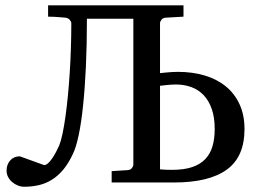

<svg xmlns="http://www.w3.org/2000/svg" viewBox="-20 -691 985 727"><path d="M793 -202.1Q793 -246.1 782 -277.8Q771 -309.6 751.5 -330.3Q731.9 -351.1 704.8 -361.1Q677.7 -371.1 646 -371.1Q637.7 -371.1 627.4 -370.4Q617.2 -369.6 607.9 -368.7Q597.2 -367.2 585.9 -366.2V-49.8Q592.3 -49.3 599.6 -48.8Q606 -48.3 614 -48.1Q622.1 -47.9 631.8 -47.9Q676.3 -47.9 707 -58.1Q737.8 -68.4 756.8 -88.1Q775.9 -107.9 784.4 -136.7Q793 -165.5 793 -202.1ZM905.8 -202.1Q905.8 -97.2 838.6 -48.6Q771.5 0 638.2 0H402.8V-43L463.9 -46.9Q474.6 -47.9 479.7 -54.9Q484.9 -62 484.9 -67.9V-620.1H309.1Q309.1 -520.5 305.2 -437.5Q301.3 -354.5 294.4 -289.6Q287.6 -224.6 277.8 -178.7Q268.1 -132.8 255.9 -107.9Q239.3 -72.3 219.5 -48.6Q199.7 -24.9 176.5 -10.5Q153.3 3.9 127.2 10Q101.1 16.1 71.8 16.1Q59.1 16.1 47.1 11.2Q35.2 6.3 25.6 -2Q16.1 -10.3 10.5 -21.2Q4.9 -32.2 4.9 -44.9Q4.9 -67.9 18.6 -83.5Q32.2 -99.1 55.2 -99.1L147 -65.9Q154.3 -65.9 162.1 -73Q169.9 -80.1 177.5 -91.1Q185.1 -102.1 191.9 -115Q198.7 -127.9 204.1 -140.1Q210.9 -156.7 216.8 -184.8Q222.7 -212.9 227.8 -249.3Q232.9 -285.6 237.1 -328.4Q241.2 -371.1 244.1 -417Q247.1 -462.9 248.5 -510.3Q250 -557.6 250 -603Q250 -608.9 243.9 -616Q237.8 -623 228 -624Q216.8 -625 205.1 -626Q195.3 -627 183.6 -627.4Q171.9 -627.9 162.1 -627.9V-670.9H674.8V-627.9L606.9 -624Q596.2 -623 591.1 -616Q585.9 -608.9 585.9 -603V-414.1Q597.2 -415 609.4 -416.5Q619.6 -417.5 631.3 -418.2Q643.1 -418.9 653.8 -418.9Q709.5 -418.9 755.6 -405Q801.8 -391.1 835.2 -363.8Q868.7 -336.4 887.2 -295.9Q905.8 -255.4 905.8 -202.1Z"/></svg>

Font: Charis SIL
Style: Regular
Weight: 400
Foundry: SIL International
Version: Version 4.112